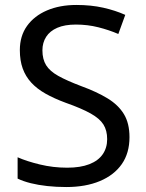

<svg xmlns="http://www.w3.org/2000/svg" viewBox="-20 -744 589 774"><path d="M502 -191Q502 -127 471 -82.5Q440 -38 382.5 -14Q325 10 247 10Q207 10 170.5 6Q134 2 104 -5.5Q74 -13 51 -24V-110Q87 -94 140.5 -81Q194 -68 251 -68Q304 -68 340 -82Q376 -96 394 -122Q412 -148 412 -183Q412 -218 397 -242Q382 -266 345.5 -286.5Q309 -307 244 -330Q198 -347 163.5 -366.5Q129 -386 106 -411Q83 -436 71.5 -468Q60 -500 60 -542Q60 -599 89 -639.5Q118 -680 169.5 -702Q221 -724 288 -724Q347 -724 396 -713Q445 -702 485 -684L457 -607Q420 -623 376.5 -634Q333 -645 286 -645Q241 -645 211 -632Q181 -619 166 -595.5Q151 -572 151 -541Q151 -505 166 -481Q181 -457 215 -438Q249 -419 307 -397Q370 -374 413.5 -347.5Q457 -321 479.5 -284Q502 -247 502 -191Z"/></svg>

Font: ltamil05
Style: Book
Weight: 400
Designer: Jelle Bosma - Monotype Design Team
Foundry: Monotype Imaging Inc.
Version: Version 2.003